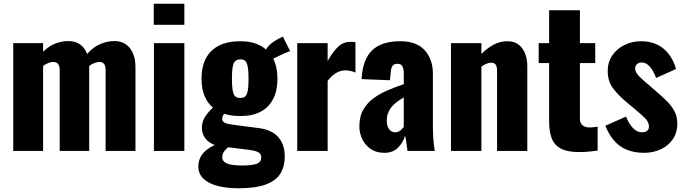

<svg xmlns="http://www.w3.org/2000/svg" viewBox="-20 -809 3668 1029"><path d="M51 0V-578H211V-532Q243 -563 277.5 -576Q312 -589 348 -589Q383 -589 408.5 -571.5Q434 -554 447 -520Q481 -558 518.5 -573.5Q556 -589 594 -589Q628 -589 653 -572.5Q678 -556 692 -524.5Q706 -493 706 -449V0H546V-432Q546 -456 537.5 -466.5Q529 -477 512 -477Q502 -477 487 -471.5Q472 -466 458 -456Q458 -454 458 -452.5Q458 -451 458 -449V0H300V-432Q300 -456 291 -466.5Q282 -477 265 -477Q254 -477 239.5 -471.5Q225 -466 211 -456V0Z M805 0V-578H968V0ZM804 -676V-789H968V-676Z M1258 200Q1193 200 1144.5 187Q1096 174 1069.5 148Q1043 122 1043 83Q1043 53 1056.5 29.5Q1070 6 1094.5 -11Q1119 -28 1150 -40L1213 -29Q1202 -20 1192.5 -10.5Q1183 -1 1177 9.5Q1171 20 1171 34Q1171 56 1196 67Q1221 78 1279 78Q1327 78 1353.5 69.5Q1380 61 1380 36Q1380 22 1373 14Q1366 6 1350 1Q1334 -4 1306 -7L1162 -25Q1116 -31 1089 -58Q1062 -85 1062 -125Q1062 -160 1083.5 -190Q1105 -220 1140 -249L1197 -217Q1185 -205 1178 -194.5Q1171 -184 1171 -171Q1171 -159 1183 -152Q1195 -145 1226 -141L1363 -123Q1437 -114 1471.5 -74Q1506 -34 1506 29Q1506 85 1481.5 123Q1457 161 1402.5 180.5Q1348 200 1258 200ZM1268 -187Q1200 -187 1153.5 -211Q1107 -235 1083.5 -279.5Q1060 -324 1060 -387Q1060 -452 1084 -497Q1108 -542 1154.5 -565Q1201 -588 1268 -588Q1332 -588 1376 -564Q1420 -540 1443.5 -495.5Q1467 -451 1467 -387Q1467 -324 1444.5 -279.5Q1422 -235 1378 -211Q1334 -187 1268 -187ZM1268 -284Q1282 -284 1290.5 -289.5Q1299 -295 1303.5 -307Q1308 -319 1310 -339Q1312 -359 1312 -387Q1312 -416 1310 -435.5Q1308 -455 1303.5 -467.5Q1299 -480 1290.5 -485.5Q1282 -491 1268 -491Q1255 -491 1246 -485.5Q1237 -480 1232 -468Q1227 -456 1225 -436Q1223 -416 1223 -387Q1223 -359 1225 -339.5Q1227 -320 1231.5 -307.5Q1236 -295 1245 -289.5Q1254 -284 1268 -284ZM1432 -487 1398 -531Q1413 -560 1435.5 -577.5Q1458 -595 1496 -613L1535 -535Q1525 -532 1505.5 -523.5Q1486 -515 1465.5 -505Q1445 -495 1432 -487Z M1573 0V-578H1736V-482Q1764 -532 1792 -558.5Q1820 -585 1860 -585Q1868 -585 1874 -584.5Q1880 -584 1885 -582V-420Q1874 -425 1860.5 -428.5Q1847 -432 1832 -432Q1804 -432 1780 -417Q1756 -402 1736 -376V0Z M2040 10Q1996 10 1966 -11Q1936 -32 1921 -64.5Q1906 -97 1906 -131Q1906 -185 1927.5 -222Q1949 -259 1984 -284Q2019 -309 2061 -326.5Q2103 -344 2144 -358V-416Q2144 -431 2141 -442.5Q2138 -454 2131 -460.5Q2124 -467 2110 -467Q2096 -467 2088.5 -461Q2081 -455 2078 -444.5Q2075 -434 2074 -421L2070 -379L1918 -385Q1923 -489 1973.5 -538.5Q2024 -588 2125 -588Q2213 -588 2256.5 -539.5Q2300 -491 2300 -414V-144Q2300 -108 2301.5 -81Q2303 -54 2305.5 -34Q2308 -14 2310 0H2164Q2161 -23 2157 -50Q2153 -77 2151 -82Q2141 -46 2113.5 -18Q2086 10 2040 10ZM2098 -100Q2108 -100 2116.5 -104Q2125 -108 2132 -115Q2139 -122 2144 -129V-287Q2124 -275 2107 -262.5Q2090 -250 2078 -235Q2066 -220 2059.5 -202.5Q2053 -185 2053 -163Q2053 -134 2065 -117Q2077 -100 2098 -100Z M2397 0V-578H2560V-520Q2592 -552 2626.5 -570Q2661 -588 2699 -588Q2735 -588 2758.5 -570.5Q2782 -553 2794 -522.5Q2806 -492 2806 -453V0H2644V-430Q2644 -451 2637 -462Q2630 -473 2611 -473Q2601 -473 2587.5 -467.5Q2574 -462 2560 -452V0Z M3085 6Q3020 6 2985 -13Q2950 -32 2936.5 -68.5Q2923 -105 2923 -157V-471H2867V-578H2923V-754H3088V-578H3170V-471H3088V-173Q3088 -148 3102.5 -137Q3117 -126 3139 -126Q3152 -126 3163 -127.5Q3174 -129 3183 -130V-2Q3170 0 3142 3Q3114 6 3085 6Z M3433 10Q3357 10 3306.5 -24Q3256 -58 3224 -135L3335 -184Q3351 -145 3372.5 -122.5Q3394 -100 3420 -100Q3439 -100 3448.5 -108Q3458 -116 3458 -130Q3458 -153 3440.5 -172Q3423 -191 3378 -228L3336 -263Q3290 -302 3263.5 -338.5Q3237 -375 3237 -429Q3237 -476 3261.5 -512Q3286 -548 3327 -568Q3368 -588 3415 -588Q3487 -588 3535 -549Q3583 -510 3603 -439L3496 -391Q3490 -410 3479 -429Q3468 -448 3453 -461Q3438 -474 3419 -474Q3403 -474 3393.5 -465Q3384 -456 3384 -441Q3384 -422 3405.5 -400Q3427 -378 3465 -347L3506 -311Q3531 -290 3555 -266Q3579 -242 3594.5 -213Q3610 -184 3610 -147Q3610 -97 3585 -61.5Q3560 -26 3519.5 -8Q3479 10 3433 10Z"/></svg>

Font: Oswald
Style: Bold
Weight: 700
Designer: Vernon Adams
Foundry: Vernon Adams
Version: Version 4.103;gftools[0.9.33.dev8+g029e19f]